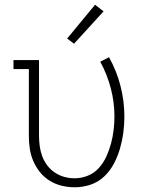

<svg xmlns="http://www.w3.org/2000/svg" viewBox="-20 -784 640 812"><path d="M296 8Q268 8 241 1.5Q214 -5 190.5 -19.5Q167 -34 149.5 -55.5Q132 -77 121 -102.5Q110 -128 106 -155Q102 -182 102 -210V-492H37V-530H145V-210Q145 -188 148 -166Q151 -144 158.5 -123.5Q166 -103 179.5 -85Q193 -67 211.5 -54.5Q230 -42 251.5 -36Q273 -30 295 -30Q324 -30 351.5 -41Q379 -52 398.5 -74Q418 -96 430 -122.5Q442 -149 449.5 -177Q457 -205 460.5 -234Q464 -263 464 -292Q464 -352 448.5 -411Q433 -470 404 -523L441 -542Q473 -485 489.5 -421Q506 -357 506 -291Q506 -257 501.5 -223Q497 -189 487.5 -156Q478 -123 462 -92.5Q446 -62 421 -38Q396 -14 363 -3Q330 8 296 8ZM293 -599 264 -621 382 -764 418 -736Z"/></svg>

Font: Iosevka Slab XLtEx
Style: Regular
Weight: 200
Width: 7
Monospace: yes
Designer: Belleve Invis
Foundry: Belleve Invis
Version: Version 11.1.0; ttfautohint (v1.8.3)